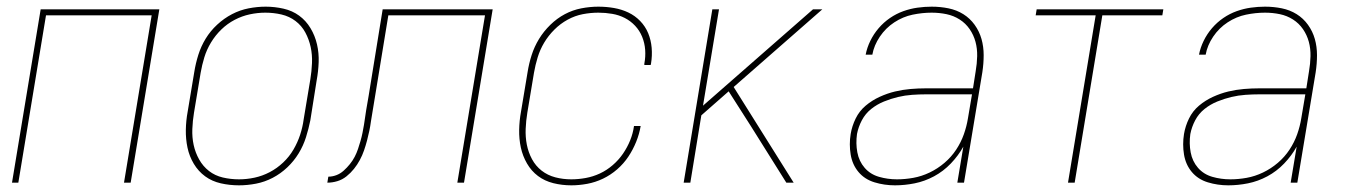

<svg xmlns="http://www.w3.org/2000/svg" viewBox="-20 -548 4040 576"><path d="M16 0 102 -520H458L372 0H352L435 -502H118L35 0Z M697 8Q669 8 642.5 2Q616 -4 595.5 -19Q575 -34 561.5 -56.5Q548 -79 542.5 -105Q537 -131 537.5 -158.5Q538 -186 543 -213L563 -333Q567 -358 575 -383.5Q583 -409 597 -432Q611 -455 631.5 -474Q652 -493 676 -505.5Q700 -518 726 -523Q752 -528 777 -528Q804 -528 830.5 -522Q857 -516 877.5 -501Q898 -486 911.5 -463.5Q925 -441 931 -415Q937 -389 936 -361.5Q935 -334 930 -307L911 -187Q906 -162 898 -136.5Q890 -111 876 -88Q862 -65 842 -46Q822 -27 798 -14.5Q774 -2 748 3Q722 8 697 8ZM697 -10Q720 -10 743.5 -15Q767 -20 789 -31.5Q811 -43 829.5 -60.5Q848 -78 860.5 -99.5Q873 -121 880.5 -144Q888 -167 891 -190L911 -310Q915 -334 916 -359Q917 -384 912 -407Q907 -430 896 -450.5Q885 -471 866.5 -485Q848 -499 824.5 -504.5Q801 -510 776 -510Q753 -510 729.5 -505Q706 -500 684 -488.5Q662 -477 644 -459.5Q626 -442 613 -420.5Q600 -399 593 -376Q586 -353 582 -330L562 -210Q558 -186 557 -161Q556 -136 561 -113Q566 -90 577.5 -69.5Q589 -49 607 -35Q625 -21 648.5 -15.5Q672 -10 697 -10Z M962 0 965 -18Q977 -18 989 -22.5Q1001 -27 1011 -36Q1021 -45 1029.5 -55.5Q1038 -66 1044 -77.5Q1050 -89 1054 -101Q1058 -113 1061.5 -125Q1065 -137 1067.5 -149.5Q1070 -162 1072 -174Q1075 -196 1078.5 -217.5Q1082 -239 1086 -261L1128 -520H1458L1372 0H1352L1435 -502H1145L1105 -258Q1102 -240 1099 -221.5Q1096 -203 1093 -185Q1091 -170 1088 -155.5Q1085 -141 1081 -126Q1077 -111 1072 -96.5Q1067 -82 1059.5 -68Q1052 -54 1042 -41.5Q1032 -29 1019.5 -19Q1007 -9 992 -4.5Q977 0 962 0Z M1694 8Q1666 8 1640 1.5Q1614 -5 1594 -20Q1574 -35 1561 -57.5Q1548 -80 1542.5 -105.5Q1537 -131 1537.5 -158.5Q1538 -186 1543 -213L1563 -333Q1567 -358 1575 -383Q1583 -408 1597 -431Q1611 -454 1631 -473.5Q1651 -493 1674.5 -505.5Q1698 -518 1724 -523Q1750 -528 1775 -528Q1799 -528 1822 -524Q1845 -520 1865 -510.5Q1885 -501 1900.5 -485Q1916 -469 1924.5 -448.5Q1933 -428 1935 -404.5Q1937 -381 1933 -357Q1933 -356 1932.5 -355Q1932 -354 1932 -353H1913Q1913 -354 1913 -355Q1913 -356 1913 -357Q1917 -378 1915.5 -398.5Q1914 -419 1906.5 -437.5Q1899 -456 1885.5 -470.5Q1872 -485 1854.5 -494Q1837 -503 1816.5 -506.5Q1796 -510 1775 -510Q1752 -510 1728.5 -505.5Q1705 -501 1683 -489Q1661 -477 1643 -459Q1625 -441 1612.5 -420Q1600 -399 1593 -376Q1586 -353 1582 -330L1562 -210Q1558 -186 1557 -161.5Q1556 -137 1560.5 -114Q1565 -91 1576 -70.5Q1587 -50 1605 -36Q1623 -22 1646 -16Q1669 -10 1694 -10Q1715 -10 1737 -14Q1759 -18 1779.5 -27.5Q1800 -37 1818 -52.5Q1836 -68 1849 -87Q1862 -106 1870.5 -127Q1879 -148 1882 -170H1902Q1898 -146 1888.5 -122.5Q1879 -99 1865 -78Q1851 -57 1831.5 -40Q1812 -23 1789 -12Q1766 -1 1741.5 3.5Q1717 8 1694 8Z M2031 0 2117 -520H2137L2089 -231L2419 -520H2447L2181 -287L2361 0H2339L2233 -169L2166 -274L2084 -202L2051 0Z M2665 8Q2633 8 2603.5 -1Q2574 -10 2555.5 -32Q2537 -54 2532 -84.5Q2527 -115 2532 -146Q2536 -170 2547 -192.5Q2558 -215 2577 -231Q2596 -247 2619 -257.5Q2642 -268 2665 -273.5Q2688 -279 2711.5 -281Q2735 -283 2758 -283H2899L2907 -334Q2911 -357 2911.5 -379.5Q2912 -402 2906.5 -422.5Q2901 -443 2889 -460.5Q2877 -478 2859 -489.5Q2841 -501 2819.5 -505.5Q2798 -510 2775 -510Q2747 -510 2718 -504Q2689 -498 2663 -481Q2637 -464 2619.5 -438Q2602 -412 2597 -384H2577Q2581 -405 2591 -425.5Q2601 -446 2616 -463.5Q2631 -481 2650 -494Q2669 -507 2690 -514.5Q2711 -522 2732.5 -525Q2754 -528 2775 -528Q2801 -528 2825.5 -523Q2850 -518 2870 -505.5Q2890 -493 2904 -473.5Q2918 -454 2924.5 -431Q2931 -408 2931 -382.5Q2931 -357 2927 -331L2872 0H2852L2870 -108Q2855 -81 2832.5 -57.5Q2810 -34 2782 -19Q2754 -4 2724 2Q2694 8 2665 8ZM2671 -10Q2695 -10 2720 -14.5Q2745 -19 2769 -30.5Q2793 -42 2813.5 -59.5Q2834 -77 2848.5 -99Q2863 -121 2871.5 -145Q2880 -169 2884 -194L2896 -265H2758Q2738 -265 2716.5 -263.5Q2695 -262 2674 -257Q2653 -252 2632 -243.5Q2611 -235 2593.5 -221Q2576 -207 2565.5 -187Q2555 -167 2551 -146Q2547 -118 2552 -91Q2557 -64 2574 -44.5Q2591 -25 2617 -17.5Q2643 -10 2671 -10Z M3184 0 3267 -502H3087L3090 -520H3470L3467 -502H3287L3204 0Z M3665 8Q3633 8 3603.5 -1Q3574 -10 3555.5 -32Q3537 -54 3532 -84.5Q3527 -115 3532 -146Q3536 -170 3547 -192.5Q3558 -215 3577 -231Q3596 -247 3619 -257.5Q3642 -268 3665 -273.5Q3688 -279 3711.5 -281Q3735 -283 3758 -283H3899L3907 -334Q3911 -357 3911.5 -379.5Q3912 -402 3906.5 -422.5Q3901 -443 3889 -460.5Q3877 -478 3859 -489.5Q3841 -501 3819.5 -505.5Q3798 -510 3775 -510Q3747 -510 3718 -504Q3689 -498 3663 -481Q3637 -464 3619.5 -438Q3602 -412 3597 -384H3577Q3581 -405 3591 -425.5Q3601 -446 3616 -463.5Q3631 -481 3650 -494Q3669 -507 3690 -514.5Q3711 -522 3732.5 -525Q3754 -528 3775 -528Q3801 -528 3825.5 -523Q3850 -518 3870 -505.5Q3890 -493 3904 -473.5Q3918 -454 3924.5 -431Q3931 -408 3931 -382.5Q3931 -357 3927 -331L3872 0H3852L3870 -108Q3855 -81 3832.5 -57.5Q3810 -34 3782 -19Q3754 -4 3724 2Q3694 8 3665 8ZM3671 -10Q3695 -10 3720 -14.5Q3745 -19 3769 -30.5Q3793 -42 3813.5 -59.5Q3834 -77 3848.5 -99Q3863 -121 3871.5 -145Q3880 -169 3884 -194L3896 -265H3758Q3738 -265 3716.5 -263.5Q3695 -262 3674 -257Q3653 -252 3632 -243.5Q3611 -235 3593.5 -221Q3576 -207 3565.5 -187Q3555 -167 3551 -146Q3547 -118 3552 -91Q3557 -64 3574 -44.5Q3591 -25 3617 -17.5Q3643 -10 3671 -10Z"/></svg>

Font: Iosevka SS04 Thin Oblique
Style: Regular
Weight: 100
Italic angle: -9°
Monospace: yes
Designer: Belleve Invis
Foundry: Belleve Invis
Version: Version 19.0.0; ttfautohint (v1.8.4)